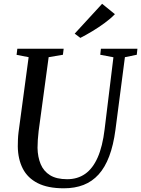

<svg xmlns="http://www.w3.org/2000/svg" viewBox="-20 -1006 762 1036"><path d="M654 -697.5 603 -306Q592 -222.5 569.2 -162.5Q546.5 -102.5 512 -64.5Q477.5 -26.5 430.8 -8.2Q384 10 324.5 10Q238 10 183.5 -17.8Q129 -45.5 103 -96.2Q77 -147 76 -215.5Q76 -233.5 76.8 -252.8Q77.5 -272 80 -292L134.5 -697.5L69.5 -710L73.5 -743H323.5L319.5 -710.5L242.5 -697.5L188.5 -299Q185.5 -273.5 184 -250.8Q182.5 -228 182.5 -208Q183.5 -158.5 199.5 -120.2Q215.5 -82 250.2 -60.5Q285 -39 342.5 -39Q398.5 -39 439.5 -67.8Q480.5 -96.5 507 -156.2Q533.5 -216 544.5 -308.5L592 -697L521 -710.5L524.5 -743H721.5L718 -710.5ZM413.5 -801.5 383 -824.5 531 -985.5 600 -929.5Q577 -905.5 544.5 -881.8Q512 -858 477.5 -837.2Q443 -816.5 413.5 -801.5Z"/></svg>

Font: Merriweather 72pt
Style: Italic
Weight: 400
Italic angle: -7.8°
Version: Version 2.101